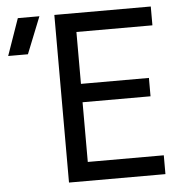

<svg xmlns="http://www.w3.org/2000/svg" viewBox="-167 -781 819 833"><g transform="rotate(-5 242.5 -365.0)"><path d="M100 0V-730H520V-648H189V-422H485V-342H189V-82H520V0ZM-115 -570 -59 -730H35L-29 -570Z"/></g></svg>

Font: JetBrainsMono NF
Style: Regular
Weight: 400
Designer: Philipp Nurullin, Konstantin Bulenkov
Foundry: JetBrains
Version: Version 2.251; ttfautohint (v1.8.3);Nerd Fonts 2.2.2